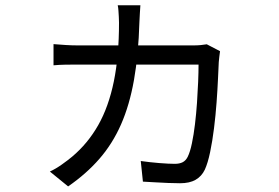

<svg xmlns="http://www.w3.org/2000/svg" viewBox="-20 -633 1040 715"><path d="M502.8 -613.4Q501.4 -599.2 500.8 -582.7Q500.2 -566.3 499.2 -551.7Q495.6 -429.4 479 -335.5Q462.4 -241.6 430.7 -169.6Q399 -97.6 350.2 -41.6Q301.5 14.4 233.7 61.2L165.7 5.8Q186.7 -3.7 210.2 -20.3Q233.6 -36.9 248.9 -49.8Q307.2 -98.9 345.9 -167.2Q384.6 -235.5 403.9 -329.7Q423.2 -423.9 423.2 -548.7Q423.2 -558.3 422.5 -569.9Q421.8 -581.5 421.1 -593Q420.4 -604.4 418.4 -613.4ZM799.4 -442.4Q798 -432.4 796.7 -421.3Q795.3 -410.2 794.7 -402Q793.7 -379.3 791.8 -339.3Q790 -299.3 786.5 -251.5Q783 -203.6 777 -155.4Q771 -107.2 762.5 -66.5Q754 -25.8 742.7 -1.1Q730.9 23.6 708.5 36.5Q686.2 49.4 650.4 49.4Q631.5 49.4 606.7 48.4Q581.9 47.4 556.8 45.9Q531.6 44.4 512.2 43.4L504.2 -33.4Q536.2 -28.8 572.6 -25.8Q609 -22.9 631 -22.9Q648.5 -22.9 660.3 -28.9Q672 -35 679 -49Q688.1 -67.5 694.7 -99.4Q701.4 -131.3 706.1 -170.5Q710.8 -209.7 713.6 -250.3Q716.4 -291 717.9 -328.3Q719.4 -365.6 719.4 -392.5H271.3Q247.5 -392.5 224.2 -392.2Q201 -391.8 179.3 -389.8V-468.7Q201 -466.9 224.4 -465.4Q247.7 -463.9 270.7 -463.9H699.2Q715.4 -463.9 727.4 -465.1Q739.4 -466.3 750 -468.1Z"/></svg>

Font: Noto Sans SC Thin
Style: Regular
Weight: 100
Designer: Ryoko NISHIZUKA 西塚涼子 (kana, bopomofo & ideographs); Paul D. Hunt (Latin, Greek & Cyrillic); Sandoll Communications 산돌커뮤니
Foundry: Adobe
Version: Version 2.004-H2;hotconv 1.0.118;makeotfexe 2.5.65603